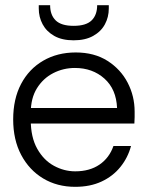

<svg xmlns="http://www.w3.org/2000/svg" viewBox="-20 -711 566 743"><path d="M271 12Q201 12 147 -20.5Q93 -53 62 -111.5Q31 -170 31 -249Q31 -328 61.5 -386Q92 -444 147 -476Q202 -508 273 -508Q345 -508 396 -475.5Q447 -443 474 -391Q501 -339 501 -279Q501 -269 501 -258Q501 -247 500 -233H85V-293H433Q430 -366 384 -407Q338 -448 270 -448Q225 -448 186 -428Q147 -408 123 -369.5Q99 -331 99 -274V-247Q99 -180 124 -135.5Q149 -91 188.5 -69.5Q228 -48 271 -48Q327 -48 365 -74Q403 -100 419 -146H487Q475 -101 446 -65Q417 -29 373 -8.5Q329 12 271 12ZM265 -555Q220 -555 190 -572Q160 -589 145 -617Q130 -645 130 -678V-691H174Q174 -653 195.5 -632Q217 -611 265 -611Q313 -611 334.5 -632Q356 -653 356 -691H401V-678Q401 -645 386 -617Q371 -589 340.5 -572Q310 -555 265 -555Z"/></svg>

Font: DM Sans 36pt Light
Style: Regular
Weight: 300
Designer: Colophon Foundry, Jonny Pinhorn
Foundry: Colophon Foundry
Version: Version 4.004;gftools[0.9.30]